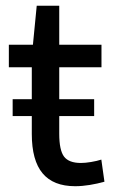

<svg xmlns="http://www.w3.org/2000/svg" viewBox="-20 -641 405 666"><path d="M240.7 4.9Q165 4.9 127.7 -39.8Q90.3 -84.5 90.3 -176.3V-238.3H23.9V-296.9H90.3V-407.7H10.7V-485.8H94.2L107.4 -621.1H185.5V-485.8H332V-407.7H185.5V-296.9H306.6V-238.3H185.5V-177.2Q185.5 -120.1 202.1 -97.9Q218.8 -75.7 260.7 -75.7Q275.9 -75.7 296.1 -79.1Q316.4 -82.5 331.5 -87.4L342.3 -10.7Q318.4 -3.9 291.7 0.5Q265.1 4.9 240.7 4.9Z"/></svg>

Font: Anaheim SemiBold
Style: Regular
Weight: 600
Version: Version 2.001